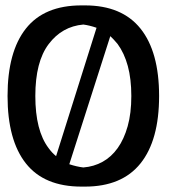

<svg xmlns="http://www.w3.org/2000/svg" viewBox="-20 -688 639 712"><path d="M295 4H282Q144 4 76 -82Q8 -168 8 -332Q8 -496 76 -582Q144 -668 282 -668H295Q432 -668 501 -582Q570 -496 570 -332Q570 -168 501 -82Q432 4 295 4ZM416 -525Q401 -543 389 -554L237 -79Q264 -70 289 -67Q328 -70 360.5 -88Q393 -106 416.5 -139Q440 -172 453.5 -220Q467 -268 467 -332Q467 -395 454 -443Q441 -491 416 -525ZM289 -597Q210 -590 160.5 -524.5Q111 -459 111 -332Q111 -204 160 -139Q173 -121 188 -109L338 -585Q312 -594 289 -597Z"/></svg>

Font: Jura
Style: Bold
Weight: 700
Designer: Ed Merritt
Foundry: Ten by Twenty
Version: Version 1.007